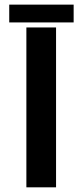

<svg xmlns="http://www.w3.org/2000/svg" viewBox="-20 -801 356 821"><path d="M19.5 -705.1H294.9V-781.2H19.5ZM92.8 0H219.7V-683.6H92.8Z"/></svg>

Font: Saman Dere
Style: Regular
Weight: 400
Designer: Tuna Ça_lar Gümü_
Foundry: Tuna Ça_lar Gümü_
Version: Version 1.001;hotconv 1.0.109;makeotfexe 2.5.65596